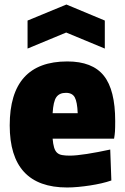

<svg xmlns="http://www.w3.org/2000/svg" viewBox="-20 -821 554 850"><path d="M102 -730 274 -801 444 -730V-606L273 -677L102 -606ZM277 9Q23 9 23 -266Q23 -549 278 -549Q389 -549 439.5 -486Q490 -423 490 -285Q490 -254 489 -239Q488 -224 485 -207H213Q215 -183 219.5 -168Q224 -153 232.5 -145Q241 -137 255 -134.5Q269 -132 289 -132Q317 -132 365 -139.5Q413 -147 468 -159L473 -22Q453 -15 429 -9.5Q405 -4 379 0Q353 4 326.5 6.5Q300 9 277 9ZM272 -410Q243 -410 229.5 -391Q216 -372 213 -320H324Q322 -370 311 -390Q300 -410 272 -410Z"/></svg>

Font: Encode Sans Compressed
Style: Black
Weight: 900
Designer: Pablo Impallari, Andres Torresi
Foundry: Pablo Impallari, Andres Torresi
Version: Version 1.000; ttfautohint (v1.00) -l 8 -r 50 -G 200 -x 14 -